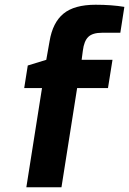

<svg xmlns="http://www.w3.org/2000/svg" viewBox="-20 -789 544 809"><path d="M157 -418H82L97 -513L175 -537L189 -616Q202 -694 247.5 -731.5Q293 -769 383 -769Q450 -769 504 -760L487 -651H410Q370 -651 352 -633.5Q334 -616 329 -575L324 -537H454L435 -418H305L239 0H91Z"/></svg>

Font: Exo
Style: Bold Italic
Weight: 700
Italic angle: -9°
Designer: Natanael Gama
Foundry: Natanael Gama
Version: Version 1.500; ttfautohint (v1.6)